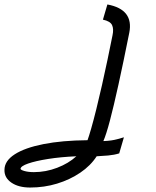

<svg xmlns="http://www.w3.org/2000/svg" viewBox="-80 -634 700 860"><path d="M55 206Q3 206 -29 184Q-61 162 -60 127Q-60 87 -14.5 57.5Q31 28 114.5 11.5Q198 -5 312 -6Q318 -22 328.5 -58.5Q339 -95 351.5 -145.5Q364 -196 377 -253.5Q390 -311 402 -368.5Q414 -426 424 -476Q430 -504 422 -521.5Q414 -539 381 -546L401 -614Q520 -592 499 -487Q472 -352 450.5 -254.5Q429 -157 412.5 -94.5Q396 -32 383 -2Q404 -3 418 -5Q432 -7 445 -10.5Q458 -14 475 -19L454 53Q432 60 404.5 62.5Q377 65 353 66Q326 108 279.5 139.5Q233 171 175.5 188.5Q118 206 55 206ZM72 137Q125 137 176 117.5Q227 98 262 66Q192 69 135.5 78Q79 87 46 98.5Q13 110 12 122Q12 127 29.5 132Q47 137 72 137Z"/></svg>

Font: Victor Mono
Style: Italic
Weight: 400
Italic angle: -12°
Monospace: yes
Designer: Rune Bjørnerås
Version: Version 1.561;gftools[0.9.30]